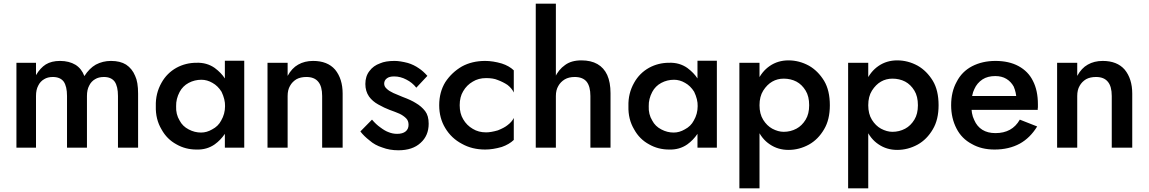

<svg xmlns="http://www.w3.org/2000/svg" viewBox="-20 -800 6222 1040"><path d="M619 -280V0H728V-293Q728 -356 712 -389Q696 -428 663 -450Q631 -470 581 -470Q537 -470 499 -450Q464 -430 437 -388Q422 -428 389 -449Q354 -470 305 -470Q259 -470 228 -451Q198 -432 175 -393V-460H69V0H175V-280Q175 -314 187 -336Q198 -359 219 -371Q238 -383 266 -383Q306 -383 325 -358Q343 -332 343 -280V0H451V-280Q451 -314 463 -336Q474 -359 495 -371Q514 -383 543 -383Q582 -383 601 -358Q619 -332 619 -280Z M1198 0H1303V-471H1198V-375Q1179 -405 1143 -432Q1100 -462 1044 -460Q986 -460 936 -433Q884 -404 855 -352Q822 -294 824 -225Q822 -154 855 -99Q884 -46 936 -18Q985 10 1044 10Q1100 12 1143 -18Q1175 -41 1198 -75ZM1178 -147Q1162 -116 1129 -99Q1100 -82 1069 -82Q1034 -82 1002 -99Q969 -116 953 -147Q932 -181 934 -225Q933 -264 953 -302Q970 -334 1002 -351Q1034 -368 1071 -368Q1102 -368 1131 -351Q1160 -335 1180 -303Q1200 -261 1199 -225Q1199 -183 1178 -147Z M1725 -280V0H1836V-293Q1836 -373 1795 -423Q1754 -470 1676 -470Q1630 -470 1595 -450Q1561 -431 1538 -389V-460H1429V0H1538V-280Q1538 -313 1551 -335Q1563 -357 1586 -371Q1608 -383 1640 -383Q1683 -383 1704 -357Q1725 -332 1725 -280Z M1995 -152 1932 -88Q1951 -63 1982 -39Q2010 -14 2051 -1Q2090 14 2138 14Q2215 14 2258 -26Q2302 -65 2302 -130Q2302 -173 2283 -198Q2263 -224 2232 -242Q2207 -258 2161 -275Q2131 -287 2111 -296Q2087 -307 2075 -319Q2061 -331 2061 -347Q2061 -365 2076 -376Q2089 -386 2115 -386Q2149 -386 2181 -369Q2213 -353 2235 -325L2295 -389Q2272 -415 2249 -430Q2222 -449 2189 -459Q2147 -470 2117 -470Q2068 -470 2039 -457Q2002 -444 1981 -415Q1959 -387 1959 -345Q1959 -306 1979 -277Q1998 -251 2029 -234Q2063 -215 2090 -205Q2121 -194 2144 -184Q2165 -174 2180 -159Q2193 -146 2193 -124Q2193 -101 2177 -88Q2161 -75 2131 -75Q2107 -75 2085 -84Q2065 -91 2040 -110Q2017 -126 1995 -152Z M2489 -154Q2470 -185 2470 -230Q2470 -275 2489 -306Q2508 -339 2541 -358Q2572 -377 2613 -377Q2652 -377 2675 -367Q2705 -356 2729 -340Q2753 -321 2763 -299V-419Q2738 -443 2698 -456Q2650 -470 2608 -470Q2537 -470 2482 -440Q2427 -408 2392 -355Q2359 -301 2359 -230Q2359 -160 2392 -106Q2425 -51 2482 -21Q2537 10 2608 10Q2650 10 2698 -4Q2738 -18 2763 -42V-161Q2753 -140 2729 -122Q2712 -108 2677 -94Q2639 -83 2613 -83Q2572 -83 2541 -102Q2508 -121 2489 -154Z M2991 0V-780H2882V0ZM3178 -280V0H3287V-295Q3287 -354 3269 -394Q3251 -433 3216 -453Q3181 -473 3129 -473Q3075 -473 3041 -448Q3005 -423 2985 -379Q2965 -328 2965 -280H2991Q2991 -312 3004 -334Q3016 -356 3039 -370Q3061 -383 3093 -383Q3137 -383 3158 -357Q3178 -331 3178 -280Z M3758 0H3863V-471H3758V-375Q3739 -405 3703 -432Q3660 -462 3604 -460Q3546 -460 3496 -433Q3444 -404 3415 -352Q3382 -294 3384 -225Q3382 -154 3415 -99Q3444 -46 3496 -18Q3545 10 3604 10Q3660 12 3703 -18Q3735 -41 3758 -75ZM3738 -147Q3722 -116 3689 -99Q3660 -82 3629 -82Q3594 -82 3562 -99Q3529 -116 3513 -147Q3492 -181 3494 -225Q3493 -264 3513 -302Q3530 -334 3562 -351Q3594 -368 3631 -368Q3662 -368 3691 -351Q3720 -335 3740 -303Q3760 -261 3759 -225Q3759 -183 3738 -147Z M3985 220H4094V-460H3985ZM4475 -230Q4475 -310 4444 -362Q4411 -416 4362 -444Q4309 -473 4251 -473Q4194 -473 4150 -443Q4106 -413 4082 -359Q4058 -305 4058 -230Q4058 -156 4082 -102Q4106 -47 4150 -18Q4194 12 4251 12Q4309 12 4362 -17Q4412 -45 4444 -100Q4475 -152 4475 -230ZM4344 -309Q4363 -278 4363 -230Q4363 -183 4344 -152Q4324 -119 4294 -103Q4262 -86 4225 -86Q4195 -86 4163 -103Q4134 -119 4114 -151Q4094 -183 4094 -230Q4094 -277 4114 -309Q4135 -342 4163 -358Q4191 -374 4225 -374Q4263 -374 4294 -358Q4324 -342 4344 -309Z M4574 220H4683V-460H4574ZM5064 -230Q5064 -310 5033 -362Q5000 -416 4951 -444Q4898 -473 4840 -473Q4783 -473 4739 -443Q4695 -413 4671 -359Q4647 -305 4647 -230Q4647 -156 4671 -102Q4695 -47 4739 -18Q4783 12 4840 12Q4898 12 4951 -17Q5001 -45 5033 -100Q5064 -152 5064 -230ZM4933 -309Q4952 -278 4952 -230Q4952 -183 4933 -152Q4913 -119 4883 -103Q4851 -86 4814 -86Q4784 -86 4752 -103Q4723 -119 4703 -151Q4683 -183 4683 -230Q4683 -277 4703 -309Q4724 -342 4752 -358Q4780 -374 4814 -374Q4852 -374 4883 -358Q4913 -342 4933 -309Z M5367 10Q5445 10 5504 -22Q5560 -53 5598 -115L5504 -152Q5483 -115 5450 -97Q5417 -79 5372 -79Q5330 -79 5301 -97Q5272 -115 5257 -150Q5240 -184 5242 -234Q5242 -287 5258 -318Q5272 -350 5302 -370Q5330 -388 5371 -388Q5406 -388 5431 -373Q5456 -358 5471 -331Q5485 -297 5485 -267Q5485 -260 5482 -250Q5481 -249 5481 -248Q5480 -247 5480 -245L5478 -241Q5477 -240 5477 -238Q5476 -237 5476 -235L5475 -234L5508 -280H5197V-205H5601Q5601 -217 5602 -218V-235Q5602 -310 5575 -362Q5550 -413 5497 -442Q5445 -470 5372 -470Q5301 -470 5245 -441Q5190 -412 5162 -357Q5132 -303 5132 -230Q5132 -160 5161 -104Q5189 -49 5244 -20Q5296 10 5367 10Z M6002 -280V0H6113V-293Q6113 -373 6072 -423Q6031 -470 5953 -470Q5907 -470 5872 -450Q5838 -431 5815 -389V-460H5706V0H5815V-280Q5815 -313 5828 -335Q5840 -357 5863 -371Q5885 -383 5917 -383Q5960 -383 5981 -357Q6002 -332 6002 -280Z"/></svg>

Font: NM-font
Style: Medium
Weight: 500
Designer: ""
Foundry: ""
Version: ""